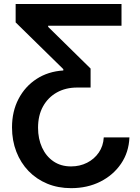

<svg xmlns="http://www.w3.org/2000/svg" viewBox="-20 -748 719 983"><path d="M642.6 -44.4Q639.6 31.7 599.6 90.3Q559.6 148.9 493.4 182.1Q427.2 215.3 344.2 215.3Q277.3 215.3 221.9 192.4Q166.5 169.4 126.2 127.7Q85.9 85.9 63.7 28.8Q41.5 -28.3 41.5 -95.7Q41.5 -177.7 75 -241.7Q108.4 -305.7 167.5 -344Q226.6 -382.3 304.2 -387.2V-394L60.1 -633.3V-727.5H602.1V-616.2H226.6V-610.4L443.8 -397V-299.8H374.5Q316.4 -299.8 271.2 -274.7Q226.1 -249.5 200.4 -203.4Q174.8 -157.2 174.8 -93.8Q174.8 -37.6 195.3 7.3Q215.8 52.2 253.7 78.1Q291.5 104 343.8 104Q388.7 104 425.8 85.2Q462.9 66.4 485.8 33Q508.8 -0.5 511.2 -44.4Z"/></svg>

Font: Inter 18pt SemiBold
Style: Regular
Weight: 600
Designer: Rasmus Andersson
Foundry: rsms
Version: Version 4.001;git-66647c0bb